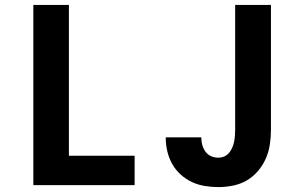

<svg xmlns="http://www.w3.org/2000/svg" viewBox="-20 -755 1240 783"><path d="M116 0V-735H261V-120H529V0ZM870 8Q843 8 815.5 3.5Q788 -1 763 -12.5Q738 -24 717 -43Q696 -62 682.5 -86Q669 -110 662.5 -137Q656 -164 656 -191V-195H801V-193Q801 -178 805 -163.5Q809 -149 818 -136.5Q827 -124 841 -118Q855 -112 870 -112Q883 -112 894.5 -117Q906 -122 914 -131.5Q922 -141 927 -152.5Q932 -164 934.5 -176Q937 -188 938 -200.5Q939 -213 939 -226V-735H1085V-226Q1085 -196 1080.5 -166Q1076 -136 1064 -108.5Q1052 -81 1032 -57.5Q1012 -34 986 -19Q960 -4 930 2Q900 8 870 8Z"/></svg>

Font: Iosevka Aile Heavy
Style: Regular
Weight: 900
Designer: Belleve Invis
Foundry: Belleve Invis
Version: Version 31.1.0; ttfautohint (v1.8.4)